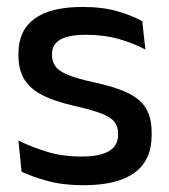

<svg xmlns="http://www.w3.org/2000/svg" viewBox="-20 -521 486 552"><path d="M220 11.5Q161 11.5 116.5 -0.8Q72 -13 42 -27.5L33 -117Q70 -98.5 114.5 -84.8Q159 -71 214.5 -71Q268 -71 293.8 -86.8Q319.5 -102.5 319.5 -133.5V-137.5Q319.5 -157.5 309 -170.8Q298.5 -184 271.8 -194.5Q245 -205 196 -216Q134.5 -230 99 -249Q63.5 -268 48.2 -295.8Q33 -323.5 33 -362.5V-367Q33 -433 79 -467Q125 -501 217 -501Q275 -501 318 -488.5Q361 -476 389 -460L398 -378.5Q364.5 -396.5 321.8 -408.8Q279 -421 227 -421Q191.5 -421 170 -414.2Q148.5 -407.5 139 -395.2Q129.5 -383 129.5 -366V-362.5Q129.5 -344 139.5 -330.2Q149.5 -316.5 175.2 -305.8Q201 -295 247 -285Q309 -272 346 -254.5Q383 -237 399.5 -209.8Q416 -182.5 416 -139.5V-132Q416 -60.5 367 -24.5Q318 11.5 220 11.5Z"/></svg>

Font: Anek Odia Medium Medium
Style: Regular
Weight: 500
Version: Version 1.003